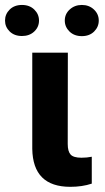

<svg xmlns="http://www.w3.org/2000/svg" viewBox="-61 -738 418 764"><path d="M209 -528.3 208.5 -165Q208.5 -135.7 220 -123Q231.4 -110.4 263.2 -110.4Q284.7 -110.4 304.2 -114.3V-7.3Q266.1 5.4 218.8 5.4Q69.8 5.4 67.4 -145.5V-528.3ZM94.2 -656.2Q94.2 -630.4 75.2 -612.5Q56.2 -594.7 26.4 -594.7Q-3.9 -594.7 -22.5 -612.8Q-41 -630.9 -41 -656.2Q-41 -681.6 -22.5 -700Q-3.9 -718.3 26.4 -718.3Q56.6 -718.3 75.4 -700Q94.2 -681.6 94.2 -656.2ZM196.8 -656.2Q196.8 -682.6 216.6 -700.4Q236.3 -718.3 264.6 -718.3Q293.5 -718.3 312.7 -700.2Q332 -682.1 332 -656.2Q332 -630.9 313.5 -612.5Q294.9 -594.2 264.6 -594.2Q234.4 -594.2 215.6 -612.5Q196.8 -630.9 196.8 -656.2Z"/></svg>

Font: SteelSelectRoboto
Style: Roboto-Bold
Weight: 700
Designer: Google
Version: Version 2.137; 2017